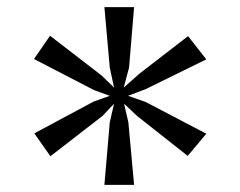

<svg xmlns="http://www.w3.org/2000/svg" viewBox="-20 -892 671 537"><path d="M299 -602 267 -568 121 -455 76 -519 242 -608 287 -624 243 -640 75 -727 120 -792 264 -681 299 -647 287 -703 272 -872H355L341 -703L326 -647L370 -686L506 -791L557 -726L388 -643L338 -624L387 -607L557 -518L505 -456L363 -568L327 -602L339 -550L355 -375H272L287 -550Z"/></svg>

Font: Martel
Style: Regular
Weight: 400
Designer: Dan Reynolds
Foundry: Dan Reynolds
Version: Version 1.001; ttfautohint (v1.1) -l 5 -r 5 -G 72 -x 0 -D la